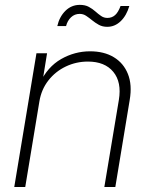

<svg xmlns="http://www.w3.org/2000/svg" viewBox="-20 -749 608 769"><path d="M137.7 -342.3 81.1 0H37.1L126 -535.6H168.5L148.9 -414.6L139.2 -415.5Q170.4 -481.4 224.9 -512.5Q279.3 -543.5 340.8 -543.5Q397 -543.5 436 -519.8Q475.1 -496.1 492.4 -452.6Q509.8 -409.2 499.5 -348.6L441.9 0H397.9L456.1 -349.1Q467.8 -419.9 433.8 -461.2Q399.9 -502.4 332 -502.4Q285.2 -502.4 243.7 -482.7Q202.1 -462.9 173.8 -426.8Q145.5 -390.6 137.7 -342.3ZM409.7 -641.6Q390.1 -641.6 375.7 -649.7Q361.3 -657.7 349.1 -667.7Q336.9 -677.7 325.2 -685.5Q313.5 -693.4 299.3 -693.4Q278.8 -693.4 264.4 -679.7Q250 -666 244.6 -644.5H209.5Q217.8 -681.6 241.9 -705.6Q266.1 -729.5 299.8 -729.5Q321.3 -729.5 335.9 -721.4Q350.6 -713.4 362.1 -703.1Q373.5 -692.9 384.8 -685.1Q396 -677.2 410.2 -677.2Q428.2 -677.2 440.9 -688.5Q453.6 -699.7 462.9 -725.1H498Q486.8 -686.5 463.4 -664.1Q439.9 -641.6 409.7 -641.6Z"/></svg>

Font: Inter 20pt ExtraLight
Style: Italic
Weight: 250
Italic angle: -9.3988°
Version: Version 4.001;git-66647c0bb